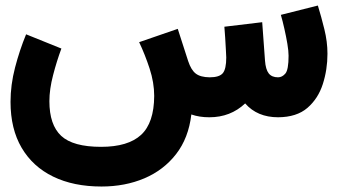

<svg xmlns="http://www.w3.org/2000/svg" viewBox="-20 -430 1239 704"><path d="M747.6 0Q710.9 0 681.6 -10.3Q671.4 76.2 625.7 135Q580.1 193.8 509.3 223.9Q438.5 253.9 352.1 253.9Q249.5 253.9 174.8 217.5Q100.1 181.2 59.3 111.8Q18.6 42.5 18.6 -56.6Q18.6 -118.7 35.2 -182.4Q51.8 -246.1 75.7 -304.2L205.1 -252Q188 -206.1 174.6 -154.3Q161.1 -102.5 161.1 -59.1Q161.1 27.8 204.3 68.1Q247.6 108.4 350.6 108.4Q449.7 108.4 497.3 64.5Q544.9 20.5 545.4 -78.1Q545.4 -127 528.6 -178.5Q511.7 -230 490.2 -275.4L631.8 -324.2L669.9 -206.1Q680.7 -173.3 697.8 -160.2Q714.8 -147 748.5 -146.5Q784.2 -146.5 796.9 -161.6Q809.6 -176.8 809.6 -219.2Q809.6 -225.6 808.3 -246.3Q807.1 -267.1 805.7 -291.3Q804.2 -315.4 802.7 -332L941.4 -348.6L951.7 -207.5Q954.1 -175.3 965.3 -160.9Q976.6 -146.5 999.5 -146.5Q1014.6 -146.5 1026.4 -160.4Q1038.1 -174.3 1038.1 -225.6Q1038.1 -243.2 1033.7 -269.3Q1029.3 -295.4 1022.9 -323.7Q1016.6 -352.1 1009.8 -375.5L1145.5 -409.7Q1158.2 -368.2 1169.4 -322.5Q1180.7 -276.9 1180.7 -232.9Q1180.7 -174.8 1163.6 -121.6Q1146.5 -68.4 1107.2 -34.4Q1067.9 -0.5 1000 0Q923.3 0 878.9 -50.8Q825.2 0 747.6 0Z"/></svg>

Font: Vazir Black FD-WOL
Style: Black-FD-WOL
Weight: 900
Designer: Saber Rastikerdar
Foundry: Saber Rastikerdar
Version: Version 30.0.0